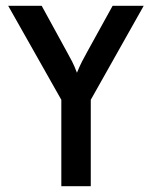

<svg xmlns="http://www.w3.org/2000/svg" viewBox="-20 -645 526 665"><path d="M192.4 0V-299.3L8.3 -625H124.3L212.5 -463.9Q221.5 -447.9 229.9 -431.6Q238.2 -415.3 246.5 -393.1Q255.6 -415.3 263.9 -431.6Q272.2 -447.9 281.2 -463.9L370.1 -625H477.8L294.4 -299.3V0Z"/></svg>

Font: Afacad Flux Medium
Style: Regular
Weight: 500
Designer: Kristian Moeller
Foundry: Dicotype
Version: Version 1.100